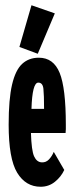

<svg xmlns="http://www.w3.org/2000/svg" viewBox="-20 -702 290 732"><path d="M135 10Q78 10 45.5 -43.5Q13 -97 13 -227Q13 -324 26 -379.5Q39 -435 64.5 -458.5Q90 -482 128 -482Q184 -482 207.5 -424Q231 -366 231 -226Q231 -216 231 -209.5Q231 -203 230 -195H98Q100 -128 110 -106Q120 -84 139 -83Q155 -82 166.5 -94Q178 -106 185 -123L225 -54Q213 -28 189.5 -9Q166 10 135 10ZM100 -287H148Q148 -340 145.5 -363.5Q143 -387 126 -387Q103 -387 100 -287ZM124 -497 54 -523 100 -682 189 -651Z"/></svg>

Font: Inconsolata UltraCondensed Black
Style: Regular
Weight: 900
Width: 1
Monospace: yes
Designer: Raph Levien, Cyreal, Brenton Simpson
Foundry: Raph Levien, Cyreal, Google
Version: Version 3.001; ttfautohint (v1.8.2.53-6de2)